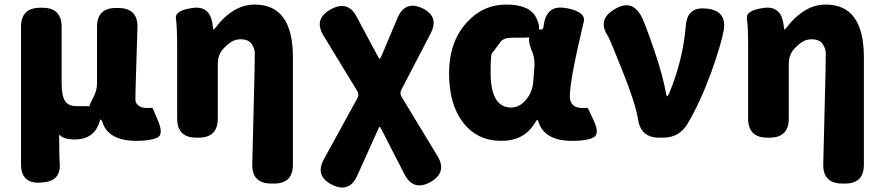

<svg xmlns="http://www.w3.org/2000/svg" viewBox="-20 -603 3871 841"><path d="M157 197Q72 202 72 116V-485Q72 -569 156 -569H166Q250 -569 250 -485V-239Q250 -183 265 -160.5Q280 -138 315 -138H354Q449 -138 409 -51Q382 8 306 8Q261 8 242 -11Q239 -15 239 -10Q240 102 241 106Q251 191 165 196ZM420 -79Q339 -79 383 -165L391 -181Q405 -208 405 -239V-485Q405 -569 489 -568H501Q585 -566 582 -482L574 -220Q573 -179 573 -165.5Q573 -152 586 -141Q599 -130 625 -130Q644 -130 646.5 -131Q649 -132 673 -72Q698 -12 667 1Q636 14 579 14Q455 14 429 -67Q425 -79 420 -79Z M1167 201Q1083 200 1085 116L1095 -289Q1096 -330 1096 -371Q1096 -389 1082.5 -410Q1069 -431 1033 -431Q1006 -431 983 -412.5Q960 -394 949 -378Q934 -354 934 -326V-84Q934 0 850 0H840Q756 0 756 -84V-392Q756 -487 750.5 -522Q745 -557 822 -568Q900 -580 911 -496L913 -481Q914 -473 915.5 -473Q917 -473 930 -489Q958 -526 995 -551Q1042 -583 1096 -583Q1263 -583 1263 -352V118Q1263 202 1179 201Z M1545 166Q1510 244 1434 206Q1358 168 1399 94L1546 -174Q1554 -189 1545 -204L1397 -447Q1353 -519 1427 -561Q1503 -604 1542 -530L1633 -360Q1641 -345 1643 -345Q1645 -345 1651 -358L1721 -524Q1754 -602 1830 -567Q1905 -531 1866 -456L1738 -210Q1730 -194 1739 -179L1896 80Q1940 152 1866 194Q1791 236 1752 161L1652 -34Q1645 -48 1643 -48Q1641 -48 1635 -34Z M2176 14Q2071 14 2009 -65.5Q1947 -145 1947 -282Q1947 -419 2024 -504Q2095 -583 2198 -583Q2301 -583 2329 -525Q2370 -438 2274 -438H2226Q2186 -438 2173 -420Q2160 -402 2134 -368Q2129 -361 2129 -285Q2129 -132 2219 -132Q2255 -132 2284 -166Q2313 -200 2316 -248L2321 -313Q2323 -345 2312 -375L2307 -386Q2274 -474 2353 -474Q2358 -474 2360 -483L2363 -501Q2378 -584 2461 -567H2464Q2547 -550 2537 -508Q2476 -253 2476 -182Q2476 -130 2531 -130Q2550 -130 2552.5 -131Q2555 -132 2581 -74Q2608 -16 2579.5 -1Q2551 14 2488 14Q2425 14 2388.5 -7Q2352 -28 2340 -66Q2336 -78 2333.5 -78Q2331 -78 2322 -63Q2275 14 2176 14Z M2867 0Q2787 0 2775 -79Q2764 -150 2704 -299Q2651 -432 2643 -445Q2596 -515 2668 -560L2673 -563Q2746 -608 2788 -534Q2802 -510 2844 -388Q2884 -272 2898 -190Q2900 -181 2902.5 -181Q2905 -181 2911 -194Q2972 -341 2984 -491Q2991 -576 3075 -565H3080Q3164 -554 3150 -470Q3139 -409 3096 -288Q3046 -152 2991 -60Q2955 0 2885 0Z M3668 201Q3584 200 3586 116L3596 -289Q3597 -330 3597 -371Q3597 -389 3583.5 -410Q3570 -431 3534 -431Q3507 -431 3484 -412.5Q3461 -394 3450 -378Q3435 -354 3435 -326V-84Q3435 0 3351 0H3341Q3257 0 3257 -84V-392Q3257 -487 3251.5 -522Q3246 -557 3323 -568Q3401 -580 3412 -496L3414 -481Q3415 -473 3416.5 -473Q3418 -473 3431 -489Q3459 -526 3496 -551Q3543 -583 3597 -583Q3764 -583 3764 -352V118Q3764 202 3680 201Z"/></svg>

Font: Resource Han Rounded TW Heavy
Style: Regular
Weight: 900
Designer: Cyano Hao (round all glyphs); Ryoko NISHIZUKA 西塚涼子 (kana, bopomofo & ideographs); Paul D. Hunt (Latin, Greek & Cyrillic)
Foundry: Cyano Hao
Version: 0.990